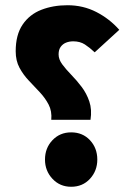

<svg xmlns="http://www.w3.org/2000/svg" viewBox="-20 -702 518 734"><path d="M176 -244Q179 -277 166 -302Q153 -327 132.5 -349Q112 -371 90.5 -393.5Q69 -416 54.5 -443Q40 -470 40 -506Q40 -569 66.5 -608Q93 -647 138 -664.5Q183 -682 238 -682Q298 -682 348.5 -656Q399 -630 436 -588L342 -502Q323 -520 304.5 -532Q286 -544 260 -544Q245 -544 232.5 -539Q220 -534 212 -523Q204 -512 204 -494Q204 -475 218 -456Q232 -437 252.5 -416Q273 -395 292 -370Q311 -345 321.5 -314Q332 -283 326 -244ZM252 12Q209 12 180.5 -18.5Q152 -49 152 -92Q152 -136 180.5 -166Q209 -196 252 -196Q296 -196 324 -166Q352 -136 352 -92Q352 -49 324 -18.5Q296 12 252 12Z"/></svg>

Font: Mada Black
Style: Regular
Weight: 900
Designer: Khaled Hosny
Version: Version 1.5